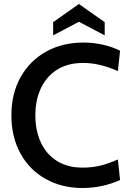

<svg xmlns="http://www.w3.org/2000/svg" viewBox="-20 -927 653 961"><path d="M37 -350Q37 -459 83.5 -541.5Q130 -624 211.5 -669Q293 -714 397 -714Q449 -714 496.5 -703Q544 -692 581 -673L570 -571Q479 -612 396 -612Q319 -612 265.5 -578Q212 -544 184.5 -485Q157 -426 157 -350Q157 -274 184 -215Q211 -156 264 -122Q317 -88 393 -88Q442 -88 484 -98.5Q526 -109 570 -129L581 -26Q492 14 393 14Q290 14 209 -31Q128 -76 82.5 -158.5Q37 -241 37 -350ZM504 -816V-750L375 -818L246 -750V-816L375 -907Z"/></svg>

Font: Cabin Medium
Style: Regular
Weight: 500
Designer: Pablo Impallari
Foundry: Pablo Impallari. http://www.impallari.com Igino Marini. http://www.ikern.com
Version: Version 2.001